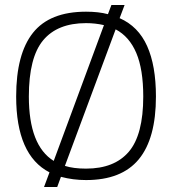

<svg xmlns="http://www.w3.org/2000/svg" viewBox="-20 -709 692 772"><path d="M179 -16Q45 -85 45 -321Q45 -492 112.5 -577Q180 -662 326 -662Q377 -662 414 -652L428 -689H481L461 -636Q536 -603 571.5 -524Q607 -445 607 -321Q607 -152 538 -68.5Q469 15 326 15Q274 15 225 2L210 43H157ZM398 -608Q363 -616 326 -616Q211 -616 153.5 -547Q96 -478 96 -321Q96 -124 196 -62ZM556 -321Q556 -430 528 -496Q500 -562 445 -591L241 -42Q275 -31 326 -31Q440 -31 498 -99Q556 -167 556 -321Z"/></svg>

Font: Pridi ExtraLight
Style: Regular
Weight: 275
Designer: Katatrad Team
Foundry: CadsonDemak
Version: Version 1.001